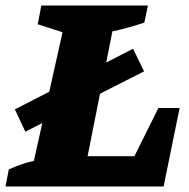

<svg xmlns="http://www.w3.org/2000/svg" viewBox="-32 -677 687 697"><path d="M543 -285H620L562 0H-12L0 -62Q22 -72 44.5 -80Q67 -88 91 -93L195 -560L105 -589L118 -657H505L492 -595Q436 -576 376 -563L286 -110H456ZM60 -199 22 -280 451 -500 491 -418Z"/></svg>

Font: Piazzolla ExtraBold
Style: Italic
Weight: 800
Italic angle: -11.3°
Designer: Juan Pablo del Peral
Foundry: Huerta Tipografica
Version: Version 1.330